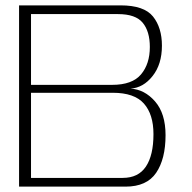

<svg xmlns="http://www.w3.org/2000/svg" viewBox="-20 -695 716 715"><path d="M51 0H447.5Q526.5 0 561.5 -51.5Q596.5 -103 596.5 -191.5Q596.5 -272.5 557.5 -317.2Q518.5 -362 466 -365Q513.5 -368 548.2 -411.8Q583 -455.5 583 -525Q583 -592 549.8 -633.5Q516.5 -675 429 -675H51ZM95.5 -32.5V-349.5H400Q480.5 -349.5 516 -309.2Q551.5 -269 551.5 -195.5Q551.5 -116.5 523.2 -74.5Q495 -32.5 437 -32.5ZM95.5 -379V-642.5H419.5Q485 -642.5 511.5 -610.2Q538 -578 538 -520Q538 -457 505.2 -418Q472.5 -379 397.5 -379Z"/></svg>

Font: Anybody SemiExpanded ExtraLight
Style: Regular
Weight: 250
Width: 6
Version: Version 1.113;gftools[0.9.25]